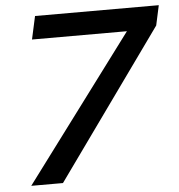

<svg xmlns="http://www.w3.org/2000/svg" viewBox="-51 -748 741 796"><g transform="rotate(-5 319.5 -350.0)"><path d="M47 0 498 -604H103L124 -700H639L621 -617L179 0Z"/></g></svg>

Font: Red Hat Text Medium
Style: Italic
Weight: 500
Italic angle: -12°
Designer: Pentagram, MCKL
Foundry: Pentagram, MCKL
Version: Version 1.023; ttfautohint (v1.8.3)